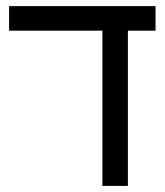

<svg xmlns="http://www.w3.org/2000/svg" viewBox="-20 -612 542 632"><path d="M492 -511V-592H10V-511H317V0H401V-511Z"/></svg>

Font: Noto Sans Hebrew Extra Condensed
Style: Regular
Weight: 400
Width: 2
Designer: Monotype Design Team
Foundry: Monotype Imaging Inc.
Version: 1.000